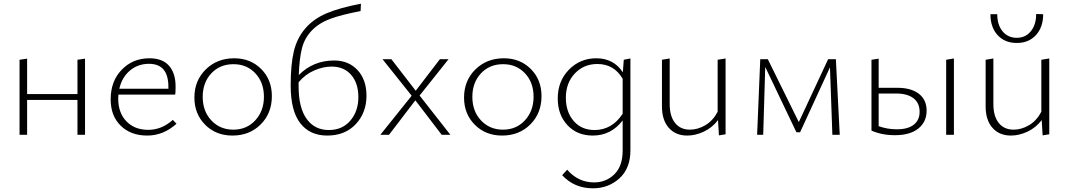

<svg xmlns="http://www.w3.org/2000/svg" viewBox="-20 -731 5794 1041"><path d="M400 -407 441 -413V0H400V-189H127V0H86V-407L127 -413V-221H400Z M917 -81 937 -60Q866 4 778 4Q689 4 634.5 -49.5Q580 -103 580 -192Q580 -291 640 -353Q700 -415 790 -415Q861 -415 896.5 -374.5Q932 -334 932 -262Q932 -231 930 -218H622Q621 -211 621 -196Q621 -119 665.5 -73Q710 -27 784 -27Q857 -27 917 -81ZM788 -385Q728 -385 684.5 -348.5Q641 -312 627 -250H893V-260Q893 -385 788 -385Z M1240 4Q1151 4 1092.5 -54.5Q1034 -113 1034 -202Q1034 -294 1095.5 -354.5Q1157 -415 1250 -415Q1338 -415 1396 -357Q1454 -299 1454 -210Q1454 -117 1393.5 -56.5Q1333 4 1240 4ZM1245 -28Q1318 -28 1364.5 -79Q1411 -130 1411 -206Q1411 -284 1364.5 -333.5Q1318 -383 1246 -383Q1172 -383 1125.5 -333Q1079 -283 1079 -206Q1079 -128 1126 -78Q1173 -28 1245 -28Z M1792 -403Q1870 -403 1918.5 -351Q1967 -299 1967 -212Q1967 -120 1909 -58Q1851 4 1754 4Q1660 4 1608 -63Q1556 -130 1556 -268Q1556 -380 1573 -452Q1590 -524 1635 -576.5Q1680 -629 1751 -659Q1822 -689 1937 -711L1935 -671Q1831 -651 1771 -629Q1711 -607 1671.5 -566.5Q1632 -526 1617.5 -470.5Q1603 -415 1600 -324Q1678 -403 1792 -403ZM1763 -26Q1836 -26 1879.5 -77Q1923 -128 1923 -204Q1923 -280 1884 -325Q1845 -370 1778 -370Q1732 -370 1683.5 -349Q1635 -328 1599 -285V-263Q1599 -147 1642.5 -86.5Q1686 -26 1763 -26Z M2422 0H2375L2232 -187L2089 0H2042L2212 -212L2054 -410H2102L2234 -239L2365 -410H2412L2255 -213Z M2702 4Q2613 4 2554.5 -54.5Q2496 -113 2496 -202Q2496 -294 2557.5 -354.5Q2619 -415 2712 -415Q2800 -415 2858 -357Q2916 -299 2916 -210Q2916 -117 2855.5 -56.5Q2795 4 2702 4ZM2707 -28Q2780 -28 2826.5 -79Q2873 -130 2873 -206Q2873 -284 2826.5 -333.5Q2780 -383 2708 -383Q2634 -383 2587.5 -333Q2541 -283 2541 -206Q2541 -128 2588 -78Q2635 -28 2707 -28Z M3362 -407 3398 -414V84Q3398 182 3338.5 236Q3279 290 3195 290Q3094 290 3028 219L3055 189Q3115 258 3201 258Q3266 258 3311 214Q3356 170 3356 85V-78Q3293 4 3194 4Q3109 4 3056.5 -52.5Q3004 -109 3004 -197Q3004 -291 3064.5 -353Q3125 -415 3213 -415Q3307 -415 3357 -339ZM3203 -26Q3298 -26 3356 -114V-304Q3309 -384 3219 -384Q3145 -384 3096.5 -332.5Q3048 -281 3048 -201Q3048 -124 3090.5 -75Q3133 -26 3203 -26Z M3871 -407 3914 -414V-3L3878 3L3873 -80Q3842 -39 3796.5 -17.5Q3751 4 3706 4Q3643 4 3606 -38Q3569 -80 3569 -154V-407L3611 -414V-166Q3611 -101 3640 -64.5Q3669 -28 3721 -28Q3763 -28 3804 -52Q3845 -76 3871 -125Z M4533 0H4493L4480 -366L4318 -14H4298L4129 -368L4118 0H4085L4102 -410H4143L4311 -69L4470 -410H4512Z M5110 -407 5152 -414V0H5110ZM4845 -255Q4920 -255 4962 -222.5Q5004 -190 5004 -131Q5004 -70 4959 -34Q4914 2 4832 2Q4761 2 4705 -23V-407L4744 -413V-255ZM4843 -30Q4903 -30 4934.5 -55Q4966 -80 4966 -125Q4966 -173 4932.5 -198.5Q4899 -224 4839 -224H4744V-47Q4790 -30 4843 -30Z M5350 -654H5387Q5387 -596 5416 -561Q5445 -526 5493 -526Q5540 -526 5569 -561.5Q5598 -597 5598 -655L5636 -654Q5636 -584 5597 -541Q5558 -498 5493 -498Q5428 -498 5389 -540.5Q5350 -583 5350 -654ZM5626 -407 5669 -414V-3L5633 3L5628 -80Q5597 -39 5551.5 -17.5Q5506 4 5461 4Q5398 4 5361 -38Q5324 -80 5324 -154V-407L5366 -414V-166Q5366 -101 5395 -64.5Q5424 -28 5476 -28Q5518 -28 5559 -52Q5600 -76 5626 -125Z"/></svg>

Font: EauTestInfant Light
Style: Regular
Weight: 300
Designer: Christian Thalmann (Catharsis Fonts)
Version: Version 0.001;PS 000.001;hotconv 1.0.88;makeotf.lib2.5.64775